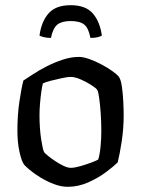

<svg xmlns="http://www.w3.org/2000/svg" viewBox="-20 -719 543 739"><path d="M241 0Q215 0 187.5 -10.5Q160 -21 135.5 -36Q111 -51 94.5 -65Q78 -79 73 -85Q63 -98 55 -134.5Q47 -171 47 -216Q47 -276 54.5 -327Q62 -378 70 -409Q84 -418 107.5 -433.5Q131 -449 160.5 -464Q190 -479 222 -489.5Q254 -500 284 -500Q300 -500 323 -492Q346 -484 369.5 -471.5Q393 -459 411.5 -446Q430 -433 437 -424Q445 -414 449 -386.5Q453 -359 454.5 -328Q456 -297 456 -276Q456 -224 448.5 -175Q441 -126 433 -94Q418 -79 388 -56.5Q358 -34 319.5 -17Q281 0 241 0ZM252 -73Q267 -73 289.5 -79.5Q312 -86 332 -93.5Q352 -101 358 -105Q364 -123 367 -154.5Q370 -186 370 -216Q370 -251 367.5 -285Q365 -319 361.5 -343.5Q358 -368 354 -373Q351 -379 332.5 -391Q314 -403 291.5 -413Q269 -423 251 -423Q241 -423 219.5 -418.5Q198 -414 176.5 -408.5Q155 -403 145 -398Q142 -387 139 -365.5Q136 -344 134 -320Q132 -296 132 -276Q132 -224 138.5 -182.5Q145 -141 150 -133Q153 -129 164.5 -119.5Q176 -110 192.5 -99Q209 -88 225 -80.5Q241 -73 252 -73ZM252 -699Q310 -699 337.5 -667Q365 -635 372 -582Q368 -579 356.5 -576Q345 -573 328 -573Q321 -611 304 -624.5Q287 -638 252 -638Q218 -638 201 -624.5Q184 -611 176 -573Q161 -573 149 -576Q137 -579 132 -582Q139 -635 166.5 -667Q194 -699 252 -699Z"/></svg>

Font: Texturina 72pt Medium
Style: Regular
Weight: 500
Designer: Guillermo Torres Carreño
Foundry: Omnibus-Type
Version: Version 1.002; ttfautohint (v1.8.3)